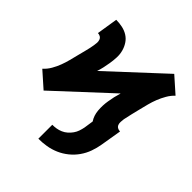

<svg xmlns="http://www.w3.org/2000/svg" viewBox="-225 -680 1032 1032"><g transform="rotate(45 291.5 -163.5)"><path d="M234 218V112Q250 112 265 109.5Q280 107 295 100.5Q310 94 322.5 83Q335 72 344.5 58.5Q354 45 359 30Q364 15 367 0L375 -54Q357 -81 354 -117Q351 -153 357 -189Q360 -209 364.5 -228.5Q369 -248 375 -267L71 15L27 -24L-17 -63Q3 -81 16.5 -104.5Q30 -128 39 -152Q48 -176 54.5 -201Q61 -226 67 -250.5Q73 -275 79.5 -299.5Q86 -324 90 -349Q92 -360 92.5 -370.5Q93 -381 89.5 -390.5Q86 -400 77.5 -405Q69 -410 59 -410L78 -530Q102 -530 125.5 -525Q149 -520 168 -508Q187 -496 199.5 -477Q212 -458 218 -435.5Q224 -413 223 -389Q222 -365 218 -341Q215 -321 210.5 -301.5Q206 -282 200 -263L504 -545L548 -506L592 -467Q573 -449 559.5 -425.5Q546 -402 536.5 -378Q527 -354 520.5 -329Q514 -304 508 -279.5Q502 -255 496 -230.5Q490 -206 485 -181Q484 -170 483 -159.5Q482 -149 485.5 -139.5Q489 -130 497.5 -125Q506 -120 517 -120L497 0Q492 30 481.5 59.5Q471 89 452.5 115.5Q434 142 408.5 162.5Q383 183 354 195.5Q325 208 294.5 213Q264 218 234 218Z"/></g></svg>

Font: Iosevka Slab Heavy Extended
Style: Italic
Weight: 900
Width: 7
Italic angle: -9°
Monospace: yes
Designer: Belleve Invis
Foundry: Belleve Invis
Version: Version 11.1.0; ttfautohint (v1.8.3)